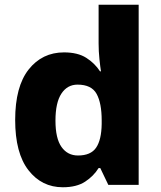

<svg xmlns="http://www.w3.org/2000/svg" viewBox="-20 -780 678 810"><path d="M245 10Q156 10 100 -62Q44 -134 44 -274Q44 -415 101 -487Q158 -559 250 -559Q308 -559 344 -536Q380 -513 402 -479H406Q403 -497 399.5 -530.5Q396 -564 396 -597V-760H565V0H437L403 -71H396Q375 -37 339 -13.5Q303 10 245 10ZM309 -124Q363 -124 385.5 -157Q408 -190 409 -257V-272Q409 -345 387.5 -384Q366 -423 307 -423Q264 -423 239 -385Q214 -347 214 -271Q214 -196 239.5 -160Q265 -124 309 -124Z"/></svg>

Font: Noto Sans ExtraBold
Style: Regular
Weight: 800
Designer: Monotype Design Team
Foundry: Monotype Imaging Inc.
Version: Version 2.007